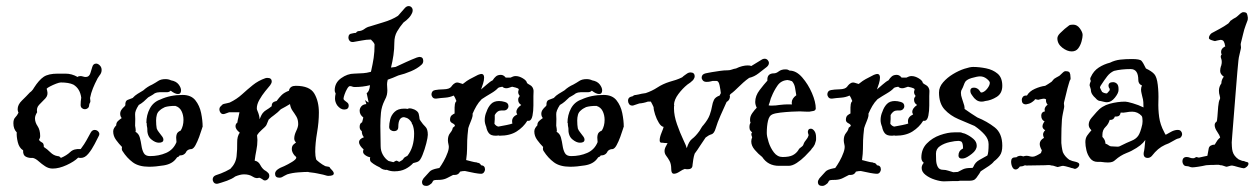

<svg xmlns="http://www.w3.org/2000/svg" viewBox="-20 -547 4140 631"><path d="M153 7Q140 7 128.5 -0.5Q117 -8 107 -17Q97 -26 88 -28Q75 -27 65 -32Q55 -37 56 -53Q43 -61 38.5 -79.5Q34 -98 35 -112Q24 -123 24 -142Q24 -155 30 -161Q36 -167 41 -177L40 -178Q38 -184 38 -188Q38 -203 52 -216.5Q66 -230 78 -243Q81 -246 83 -247Q89 -253 92 -259Q108 -284 123.5 -294.5Q139 -305 170 -305H195Q216 -305 235 -294Q238 -297 244 -297Q249 -297 253 -295.5Q257 -294 262 -294Q273 -294 277 -306.5Q281 -319 283 -326Q286 -338 296 -338Q302 -338 308 -332Q314 -326 314 -317Q314 -307 307 -299L301 -290L299 -286Q292 -273 285.5 -257Q279 -241 276 -225L277 -215Q277 -212 276 -210Q275 -208 274 -206L273 -202Q273 -195 268.5 -191.5Q264 -188 259 -188Q254 -188 249.5 -191.5Q245 -195 245 -202Q245 -208 245.5 -214Q246 -220 247 -226Q243 -256 221 -269Q206 -276 180 -276Q175 -276 164.5 -272Q154 -268 144.5 -263Q135 -258 134 -256Q134 -256 133.5 -255.5Q133 -255 134 -253L135 -249Q139 -234 129 -223.5Q119 -213 109 -203Q99 -193 102 -178Q95 -167 95 -158Q95 -145 103.5 -132.5Q112 -120 112 -100Q112 -96 111 -93.5Q110 -91 109 -89L108 -87Q113 -81 118.5 -78.5Q124 -76 124 -65V-64Q135 -57 145.5 -46.5Q156 -36 169 -34Q176 -34 180 -28Q199 -36 211 -47.5Q223 -59 245 -57L248 -61Q257 -73 264 -85.5Q271 -98 278 -111Q283 -120 291 -120Q299 -120 304 -113.5Q309 -107 304 -99Q300 -91 291 -73.5Q282 -56 270.5 -42Q259 -28 246 -28Q240 -28 237 -29Q224 -16 199 -4.5Q174 7 153 7Z M470 1Q436 1 416.5 -13.5Q397 -28 383 -50Q379 -55 381 -64Q371 -74 361.5 -87Q352 -100 352 -115Q352 -121 355 -126Q358 -131 362 -135V-136Q362 -144 368 -149.5Q374 -155 380 -159Q375 -165 375 -173Q375 -180 379 -186Q383 -192 389 -197L392 -201Q391 -215 399 -218.5Q407 -222 416 -225Q423 -233 432 -238.5Q441 -244 451 -250Q464 -262 480 -269Q491 -275 500 -281Q509 -287 524 -287Q529 -287 533.5 -286Q538 -285 542 -283Q559 -280 567 -269.5Q575 -259 575 -250Q575 -238 565 -238Q555 -238 541 -249Q536 -244 529 -244H505Q501 -244 496.5 -243Q492 -242 488 -240Q483 -236 477.5 -233Q472 -230 467 -227Q460 -220 452.5 -213.5Q445 -207 436 -202Q423 -182 424 -170.5Q425 -159 424 -134Q424 -133 425.5 -124.5Q427 -116 425 -114Q436 -108 439.5 -95Q443 -82 445 -68Q447 -54 452.5 -44Q458 -34 473 -34Q502 -34 526 -44.5Q550 -55 560 -80Q560 -84 559.5 -87.5Q559 -91 559 -95Q559 -101 561 -106.5Q563 -112 570 -116L574 -118Q583 -133 583 -153Q583 -169 576.5 -182Q570 -195 556 -199Q535 -199 522 -195Q518 -193 513.5 -190.5Q509 -188 506 -185Q498 -179 495.5 -170Q493 -161 493 -151Q493 -144 493.5 -137Q494 -130 495 -125Q497 -119 501.5 -113.5Q506 -108 511 -101Q517 -94 517 -88Q517 -78 502 -78Q490 -78 476.5 -89.5Q463 -101 464 -126Q463 -130 462.5 -134Q462 -138 462 -143H461Q461 -169 472.5 -190.5Q484 -212 507 -220Q539 -235 580 -235Q608 -235 622 -217.5Q636 -200 641 -175.5Q646 -151 646 -130Q646 -132 643 -122Q640 -112 634.5 -97Q629 -82 622.5 -70Q616 -58 609 -57Q599 -57 593 -50Q587 -36 570 -36L568 -33Q567 -32 565.5 -31.5Q564 -31 562 -30L559 -26Q546 -8 518.5 -3.5Q491 1 470 1Z M693 57Q686 57 682.5 52.5Q679 48 679 43Q679 33 689 29L706 23Q714 20 722 16Q730 12 737 8Q755 -10 757.5 -33.5Q760 -57 759.5 -78Q759 -99 768 -111Q754 -122 754 -132Q754 -140 760 -144Q761 -152 763.5 -161.5Q766 -171 767 -178H733Q729 -177 726 -175.5Q723 -174 719 -173Q718 -173 717 -172.5Q716 -172 714 -172Q708 -172 704.5 -177Q701 -182 701 -187Q701 -195 707 -199Q711 -205 718 -206Q723 -207 727 -208Q731 -209 735 -210Q758 -221 775.5 -237Q793 -253 811 -267.5Q829 -282 852 -290Q855 -291 859 -291Q873 -291 873 -279Q873 -274 868 -267Q862 -260 851.5 -247Q841 -234 832.5 -219Q824 -204 824 -191Q824 -189 824.5 -187Q825 -185 826 -183Q833 -167 833 -155Q839 -170 844 -176Q849 -182 856 -186Q863 -190 873 -198V-200Q873 -211 885 -214L889 -215Q897 -226 905.5 -234.5Q914 -243 930 -249V-251Q934 -265 952 -265Q998 -265 1013 -239.5Q1028 -214 1028 -177Q1028 -146 1022 -111Q1016 -76 1016 -48Q1016 -34 1019 -23Q1020 -21 1029.5 -13.5Q1039 -6 1049 -1L1054 0L1060 1L1063 2Q1063 4 1070 11Q1077 18 1077 23Q1077 31 1059 31Q1055 31 1051 29.5Q1047 28 1042 27Q1032 25 1023 23Q1014 21 1004 20L996 19Q995 19 994 18.5Q993 18 993 18Q981 18 960.5 19.5Q940 21 924 26Q919 28 915 30.5Q911 33 907 35Q904 37 898 37Q884 37 884 24Q884 17 891 11Q900 4 914 -1Q927 -7 940 -15Q953 -23 954 -29Q953 -31 951.5 -33Q950 -35 948 -36Q939 -47 939 -57Q939 -67 944.5 -72Q950 -77 953 -79Q947 -84 947 -92Q947 -103 953.5 -116.5Q960 -130 960 -139Q960 -154 954 -164Q948 -174 941.5 -183Q935 -192 933 -205Q926 -201 918.5 -196.5Q911 -192 903 -188Q898 -183 892.5 -178Q887 -173 880 -168Q876 -165 872 -162Q868 -159 863 -154Q858 -141 855.5 -136Q853 -131 840 -120Q829 -110 825 -103V-100Q825 -97 825.5 -93.5Q826 -90 826 -87Q826 -70 822.5 -53Q819 -36 817 -19Q829 -17 835 -5.5Q841 6 849 12Q855 15 860 20Q865 24 865 31Q865 37 860.5 41.5Q856 46 851 46Q846 46 842 42Q836 38 832 37Q822 41 810.5 33.5Q799 26 782 26Q775 26 767.5 28Q760 30 753 33Q748 37 741 40.5Q734 44 726 47L717 50Q713 51 708 53Q703 55 698 56Q697 56 696 56.5Q695 57 693 57Z M1275 16Q1263 16 1251 11Q1248 12 1245 11Q1236 10 1228 3Q1217 -2 1208 -8Q1199 -14 1197 -18Q1196 -21 1196 -24Q1196 -27 1196 -28L1197 -30Q1186 -32 1178 -39Q1170 -46 1175 -56Q1169 -61 1164.5 -67.5Q1160 -74 1160 -80Q1160 -90 1176 -96Q1169 -104 1169 -116Q1162 -121 1162 -130Q1162 -142 1170 -145Q1171 -148 1172 -152.5Q1173 -157 1174 -161Q1162 -170 1162 -183Q1162 -191 1167.5 -197.5Q1173 -204 1184 -205Q1183 -208 1182 -211.5Q1181 -215 1179 -218Q1180 -218 1186.5 -213Q1193 -208 1191 -213L1185 -241Q1194 -246 1196 -267Q1172 -261 1146 -261Q1141 -261 1137.5 -262.5Q1134 -264 1130 -264Q1126 -264 1121 -255.5Q1116 -247 1112.5 -237Q1109 -227 1109 -223Q1109 -219 1113.5 -216Q1118 -213 1120 -211Q1126 -207 1126 -200Q1126 -187 1111 -187Q1099 -187 1088 -201Q1081 -212 1081 -223Q1081 -227 1081.5 -231Q1082 -235 1083 -239V-240Q1080 -245 1080 -250Q1080 -275 1101 -290Q1122 -305 1144 -305Q1164 -306 1174 -306.5Q1184 -307 1199 -311L1200 -315Q1205 -337 1208 -356.5Q1211 -376 1211 -401Q1210 -405 1206 -409.5Q1202 -414 1199 -417Q1184 -417 1169.5 -414Q1155 -411 1141 -409H1138Q1132 -409 1128.5 -413.5Q1125 -418 1125 -423Q1125 -436 1137 -437Q1145 -439 1150 -439Q1153 -445 1161 -445Q1170 -446 1178 -452Q1186 -458 1195 -460Q1210 -465 1239 -473.5Q1268 -482 1288 -495L1310 -520Q1316 -527 1323 -527Q1330 -527 1334 -521Q1338 -515 1335 -506Q1331 -496 1323.5 -488Q1316 -480 1306 -473Q1294 -459 1285 -443.5Q1276 -428 1276 -407Q1276 -386 1273 -365.5Q1270 -345 1265 -325Q1269 -326 1272.5 -326Q1276 -326 1280 -327Q1297 -335 1314.5 -343Q1332 -351 1350 -358Q1356 -360 1358 -360Q1371 -360 1371 -347Q1371 -339 1365 -334Q1352 -322 1331 -313Q1310 -304 1289 -299Q1280 -295 1271.5 -291.5Q1263 -288 1254 -285V-284Q1253 -280 1252.5 -276.5Q1252 -273 1252 -270Q1252 -265 1252.5 -260Q1253 -255 1253 -250Q1253 -243 1251.5 -235.5Q1250 -228 1244 -217Q1234 -197 1232 -176.5Q1230 -156 1230 -133Q1230 -116 1230.5 -99Q1231 -82 1231 -67Q1231 -51 1238.5 -38Q1246 -25 1257 -18L1273 -14Q1280 -19 1284 -19L1292 -15Q1304 -21 1306 -25.5Q1308 -30 1319 -35Q1341 -63 1341 -108Q1341 -124 1336 -137Q1333 -140 1333 -144Q1325 -157 1315 -160Q1313 -161 1311 -161Q1310 -161 1309.5 -161.5Q1309 -162 1308 -162Q1289 -162 1289 -130Q1289 -116 1274 -116Q1269 -116 1264 -119.5Q1259 -123 1259 -130Q1259 -141 1262.5 -155Q1266 -169 1277 -179.5Q1288 -190 1308 -190Q1316 -190 1319 -189Q1323 -191 1327 -191Q1332 -191 1342 -187Q1354 -181 1356 -173Q1358 -165 1359 -155Q1361 -151 1362 -150Q1370 -138 1378 -130.5Q1386 -123 1386 -104Q1386 -96 1381 -76Q1376 -56 1368.5 -37.5Q1361 -19 1354 -16Q1350 -14 1345.5 -13Q1341 -12 1338 -11Q1327 1 1312 8.5Q1297 16 1277 16Z M1391 61Q1387 64 1381 64Q1367 64 1367 51Q1367 46 1372 39Q1386 24 1392 17Q1398 10 1419 6Q1421 6 1422 5.5Q1423 5 1424 5Q1430 -3 1438 -17Q1446 -31 1451.5 -46.5Q1457 -62 1454 -72Q1453 -76 1452.5 -79.5Q1452 -83 1452 -86Q1452 -101 1459.5 -110Q1467 -119 1468 -127L1474 -132Q1475 -133 1475 -133.5Q1475 -134 1475 -134Q1475 -138 1467 -142Q1459 -146 1459 -153Q1459 -164 1465 -168.5Q1471 -173 1474 -174V-194Q1474 -199 1475 -205Q1476 -211 1480 -215Q1478 -220 1476 -224.5Q1474 -229 1471 -233Q1458 -227 1443 -226Q1428 -225 1414 -223H1411Q1405 -223 1401.5 -227.5Q1398 -232 1398 -237Q1398 -242 1401 -246Q1404 -250 1410 -251Q1420 -253 1438.5 -253.5Q1457 -254 1463 -262L1466 -266Q1470 -271 1475.5 -274Q1481 -277 1488 -275L1501 -271Q1516 -283 1524 -287Q1532 -291 1551 -301Q1559 -304 1562 -304Q1571 -304 1571 -292Q1571 -283 1567.5 -272Q1564 -261 1561 -253Q1567 -258 1579.5 -269Q1592 -280 1599 -283Q1604 -291 1610 -296Q1616 -301 1626 -301Q1635 -301 1642 -292H1658Q1662 -294 1666 -295.5Q1670 -297 1675 -297Q1686 -297 1698.5 -289.5Q1711 -282 1712 -274Q1717 -270 1722 -267.5Q1727 -265 1730 -260Q1734 -253 1733.5 -246Q1733 -239 1733 -231Q1733 -219 1733 -200.5Q1733 -182 1730 -167Q1727 -152 1719 -150H1713Q1700 -129 1678 -115Q1656 -101 1622 -101Q1619 -101 1618 -102Q1615 -101 1609 -101Q1593 -101 1586.5 -109.5Q1580 -118 1578 -130Q1573 -142 1573 -152Q1573 -167 1579 -180Q1584 -195 1593.5 -205Q1603 -215 1620 -215Q1629 -215 1639 -212Q1651 -209 1651 -198Q1651 -192 1646 -187.5Q1641 -183 1632 -184H1628Q1614 -184 1606 -169V-155Q1606 -153 1605.5 -148.5Q1605 -144 1605 -140Q1611 -132 1618 -131Q1630 -133 1644.5 -136Q1659 -139 1664 -141Q1663 -144 1663 -149Q1663 -163 1680 -171Q1677 -176 1677 -179Q1677 -191 1693 -202Q1683 -208 1683 -219Q1683 -225 1685 -227Q1687 -229 1688 -232Q1683 -238 1683 -244Q1683 -247 1684 -249.5Q1685 -252 1685 -253Q1685 -255 1681 -257Q1677 -259 1663 -262Q1659 -261 1654 -259Q1649 -257 1644 -257Q1636 -257 1631 -262Q1627 -261 1623.5 -260.5Q1620 -260 1617 -258Q1609 -249 1593.5 -240Q1578 -231 1563 -221Q1553 -211 1546 -199Q1539 -187 1533 -173Q1535 -167 1528 -150Q1521 -133 1519 -126Q1516 -101 1515.5 -86Q1515 -71 1515 -57Q1515 -43 1512 -21Q1521 -19 1529.5 -16.5Q1538 -14 1548 -13L1549 -12Q1557 -12 1561 -4Q1574 -3 1574 10Q1574 15 1570 20Q1566 25 1558 24Q1554 24 1539.5 21.5Q1525 19 1508 15Q1504 15 1500 15.5Q1496 16 1492 17Q1487 28 1474 28H1469Q1459 33 1449.5 38Q1440 43 1427 44Q1417 44 1412 44.5Q1407 45 1405 46Q1405 46 1403 48Q1402 49 1400.5 52.5Q1399 56 1391 61Z M1854 1Q1820 1 1800.5 -13.5Q1781 -28 1767 -50Q1763 -55 1765 -64Q1755 -74 1745.5 -87Q1736 -100 1736 -115Q1736 -121 1739 -126Q1742 -131 1746 -135V-136Q1746 -144 1752 -149.5Q1758 -155 1764 -159Q1759 -165 1759 -173Q1759 -180 1763 -186Q1767 -192 1773 -197L1776 -201Q1775 -215 1783 -218.5Q1791 -222 1800 -225Q1807 -233 1816 -238.5Q1825 -244 1835 -250Q1848 -262 1864 -269Q1875 -275 1884 -281Q1893 -287 1908 -287Q1913 -287 1917.5 -286Q1922 -285 1926 -283Q1943 -280 1951 -269.5Q1959 -259 1959 -250Q1959 -238 1949 -238Q1939 -238 1925 -249Q1920 -244 1913 -244H1889Q1885 -244 1880.5 -243Q1876 -242 1872 -240Q1867 -236 1861.5 -233Q1856 -230 1851 -227Q1844 -220 1836.5 -213.5Q1829 -207 1820 -202Q1807 -182 1808 -170.5Q1809 -159 1808 -134Q1808 -133 1809.5 -124.5Q1811 -116 1809 -114Q1820 -108 1823.5 -95Q1827 -82 1829 -68Q1831 -54 1836.5 -44Q1842 -34 1857 -34Q1886 -34 1910 -44.5Q1934 -55 1944 -80Q1944 -84 1943.5 -87.5Q1943 -91 1943 -95Q1943 -101 1945 -106.5Q1947 -112 1954 -116L1958 -118Q1967 -133 1967 -153Q1967 -169 1960.5 -182Q1954 -195 1940 -199Q1919 -199 1906 -195Q1902 -193 1897.5 -190.5Q1893 -188 1890 -185Q1882 -179 1879.5 -170Q1877 -161 1877 -151Q1877 -144 1877.5 -137Q1878 -130 1879 -125Q1881 -119 1885.5 -113.5Q1890 -108 1895 -101Q1901 -94 1901 -88Q1901 -78 1886 -78Q1874 -78 1860.5 -89.5Q1847 -101 1848 -126Q1847 -130 1846.5 -134Q1846 -138 1846 -143H1845Q1845 -169 1856.5 -190.5Q1868 -212 1891 -220Q1923 -235 1964 -235Q1992 -235 2006 -217.5Q2020 -200 2025 -175.5Q2030 -151 2030 -130Q2030 -132 2027 -122Q2024 -112 2018.5 -97Q2013 -82 2006.5 -70Q2000 -58 1993 -57Q1983 -57 1977 -50Q1971 -36 1954 -36L1952 -33Q1951 -32 1949.5 -31.5Q1948 -31 1946 -30L1943 -26Q1930 -8 1902.5 -3.5Q1875 1 1854 1Z M2186 9Q2186 -8 2180.5 -18Q2175 -28 2169.5 -35Q2164 -42 2164 -51Q2164 -59 2170 -69L2172 -73L2174 -76Q2173 -77 2167 -77Q2161 -77 2159 -78H2154Q2148 -78 2148 -86Q2148 -96 2154 -110.5Q2160 -125 2161 -130Q2153 -131 2145.5 -143Q2138 -155 2133 -170.5Q2128 -186 2128 -195Q2126 -200 2123.5 -204.5Q2121 -209 2119 -213H2109Q2095 -208 2081 -207L2063 -201Q2061 -200 2058 -200Q2051 -200 2047.5 -205Q2044 -210 2044 -216Q2044 -226 2053 -229L2060 -231Q2063 -235 2071 -235Q2073 -236 2076 -236Q2083 -238 2089 -239Q2095 -240 2102 -241Q2123 -248 2140.5 -259.5Q2158 -271 2180 -278Q2191 -281 2201.5 -284.5Q2212 -288 2222 -293Q2226 -297 2230.5 -300Q2235 -303 2239 -306Q2244 -309 2249 -309Q2263 -309 2263 -296Q2263 -291 2258 -284Q2254 -280 2249 -276Q2244 -272 2239 -269Q2223 -256 2209.5 -238Q2196 -220 2195 -203L2196 -202Q2195 -199 2195 -191Q2195 -167 2205 -138.5Q2215 -110 2225.5 -88Q2236 -66 2237 -60Q2244 -83 2255 -91Q2266 -99 2279 -117Q2280 -119 2285 -127Q2290 -135 2291 -135Q2307 -154 2312.5 -169.5Q2318 -185 2320 -197.5Q2322 -210 2326.5 -219Q2331 -228 2345 -233L2349 -241Q2348 -251 2345 -266Q2342 -281 2335 -281H2322Q2318 -280 2313.5 -279Q2309 -278 2304 -278H2301Q2294 -278 2290 -282.5Q2286 -287 2286 -292Q2286 -303 2299 -306Q2304 -307 2309 -308Q2314 -309 2320 -310Q2333 -312 2346 -314Q2359 -316 2372 -316Q2379 -316 2385.5 -318.5Q2392 -321 2399 -322Q2409 -327 2419 -329.5Q2429 -332 2437 -332Q2446 -332 2449 -330L2485 -352Q2487 -353 2489 -353.5Q2491 -354 2493 -354Q2499 -354 2503 -349.5Q2507 -345 2507 -340Q2507 -333 2500 -327Q2487 -317 2473 -306Q2459 -295 2442 -291Q2432 -284 2422.5 -275.5Q2413 -267 2405 -259Q2401 -255 2394.5 -249Q2388 -243 2381 -238L2378 -234L2379 -231Q2379 -218 2368 -212Q2358 -190 2348 -167.5Q2338 -145 2332 -125Q2327 -108 2318 -105.5Q2309 -103 2299 -95Q2289 -81 2280.5 -67.5Q2272 -54 2263 -42Q2260 -33 2258.5 -23.5Q2257 -14 2256 -5Q2256 9 2241 9Q2239 9 2236 9Q2233 9 2231 8Q2224 10 2213.5 17Q2203 24 2195 24Q2186 24 2186 9Z M2540 -2Q2504 -2 2485 -31Q2472 -41 2460.5 -54.5Q2449 -68 2449 -82Q2449 -89 2452 -96Q2447 -107 2451 -111L2452 -112Q2449 -114 2446 -118Q2443 -122 2443 -129Q2443 -139 2447 -144L2446 -145Q2445 -148 2445 -154Q2445 -165 2452.5 -175.5Q2460 -186 2467 -193Q2462 -203 2462 -212Q2462 -232 2476.5 -251Q2491 -270 2502 -282Q2500 -306 2524 -306Q2531 -306 2539.5 -312.5Q2548 -319 2561 -319Q2566 -319 2569 -318Q2572 -317 2575 -315Q2597 -315 2616.5 -292.5Q2636 -270 2648.5 -241Q2661 -212 2661 -190Q2660 -184 2654 -182.5Q2648 -181 2640 -180H2632Q2625 -180 2618.5 -180.5Q2612 -181 2609 -181Q2599 -181 2581 -180Q2563 -179 2545 -177Q2527 -175 2518 -171Q2508 -167 2504 -150Q2500 -133 2500 -110Q2500 -99 2506 -80Q2512 -61 2523.5 -46Q2535 -31 2552 -31Q2574 -31 2585.5 -37Q2597 -43 2604 -54Q2606 -59 2613 -63.5Q2620 -68 2621 -74Q2623 -80 2629 -87Q2635 -94 2637 -101Q2638 -103 2636.5 -106.5Q2635 -110 2635 -114Q2635 -117 2637 -120.5Q2639 -124 2645 -124Q2651 -124 2656.5 -116.5Q2662 -109 2662 -95Q2662 -92 2662 -89Q2662 -86 2661 -83Q2658 -71 2655 -68Q2654 -65 2651 -62Q2648 -59 2645 -54Q2638 -46 2625.5 -33.5Q2613 -21 2598.5 -11.5Q2584 -2 2572 -2ZM2506 -201Q2509 -200 2512 -200Q2515 -200 2518 -200Q2524 -200 2529.5 -200.5Q2535 -201 2541 -202Q2549 -203 2556.5 -203.5Q2564 -204 2569 -204H2583Q2582 -206 2582 -210Q2582 -223 2597 -234Q2595 -245 2593 -258Q2591 -271 2583 -280L2574 -283Q2571 -283 2569 -284Q2547 -283 2535 -265.5Q2523 -248 2516 -230Q2513 -224 2511.5 -217.5Q2510 -211 2506 -201Z M2692 61Q2688 64 2682 64Q2668 64 2668 51Q2668 46 2673 39Q2687 24 2693 17Q2699 10 2720 6Q2722 6 2723 5.5Q2724 5 2725 5Q2731 -3 2739 -17Q2747 -31 2752.5 -46.5Q2758 -62 2755 -72Q2754 -76 2753.5 -79.5Q2753 -83 2753 -86Q2753 -101 2760.5 -110Q2768 -119 2769 -127L2775 -132Q2776 -133 2776 -133.5Q2776 -134 2776 -134Q2776 -138 2768 -142Q2760 -146 2760 -153Q2760 -164 2766 -168.5Q2772 -173 2775 -174V-194Q2775 -199 2776 -205Q2777 -211 2781 -215Q2779 -220 2777 -224.5Q2775 -229 2772 -233Q2759 -227 2744 -226Q2729 -225 2715 -223H2712Q2706 -223 2702.5 -227.5Q2699 -232 2699 -237Q2699 -242 2702 -246Q2705 -250 2711 -251Q2721 -253 2739.5 -253.5Q2758 -254 2764 -262L2767 -266Q2771 -271 2776.5 -274Q2782 -277 2789 -275L2802 -271Q2817 -283 2825 -287Q2833 -291 2852 -301Q2860 -304 2863 -304Q2872 -304 2872 -292Q2872 -283 2868.5 -272Q2865 -261 2862 -253Q2868 -258 2880.5 -269Q2893 -280 2900 -283Q2905 -291 2911 -296Q2917 -301 2927 -301Q2936 -301 2943 -292H2959Q2963 -294 2967 -295.5Q2971 -297 2976 -297Q2987 -297 2999.5 -289.5Q3012 -282 3013 -274Q3018 -270 3023 -267.5Q3028 -265 3031 -260Q3035 -253 3034.5 -246Q3034 -239 3034 -231Q3034 -219 3034 -200.5Q3034 -182 3031 -167Q3028 -152 3020 -150H3014Q3001 -129 2979 -115Q2957 -101 2923 -101Q2920 -101 2919 -102Q2916 -101 2910 -101Q2894 -101 2887.5 -109.5Q2881 -118 2879 -130Q2874 -142 2874 -152Q2874 -167 2880 -180Q2885 -195 2894.5 -205Q2904 -215 2921 -215Q2930 -215 2940 -212Q2952 -209 2952 -198Q2952 -192 2947 -187.5Q2942 -183 2933 -184H2929Q2915 -184 2907 -169V-155Q2907 -153 2906.5 -148.5Q2906 -144 2906 -140Q2912 -132 2919 -131Q2931 -133 2945.5 -136Q2960 -139 2965 -141Q2964 -144 2964 -149Q2964 -163 2981 -171Q2978 -176 2978 -179Q2978 -191 2994 -202Q2984 -208 2984 -219Q2984 -225 2986 -227Q2988 -229 2989 -232Q2984 -238 2984 -244Q2984 -247 2985 -249.5Q2986 -252 2986 -253Q2986 -255 2982 -257Q2978 -259 2964 -262Q2960 -261 2955 -259Q2950 -257 2945 -257Q2937 -257 2932 -262Q2928 -261 2924.5 -260.5Q2921 -260 2918 -258Q2910 -249 2894.5 -240Q2879 -231 2864 -221Q2854 -211 2847 -199Q2840 -187 2834 -173Q2836 -167 2829 -150Q2822 -133 2820 -126Q2817 -101 2816.5 -86Q2816 -71 2816 -57Q2816 -43 2813 -21Q2822 -19 2830.5 -16.5Q2839 -14 2849 -13L2850 -12Q2858 -12 2862 -4Q2875 -3 2875 10Q2875 15 2871 20Q2867 25 2859 24Q2855 24 2840.5 21.5Q2826 19 2809 15Q2805 15 2801 15.5Q2797 16 2793 17Q2788 28 2775 28H2770Q2760 33 2750.5 38Q2741 43 2728 44Q2718 44 2713 44.5Q2708 45 2706 46Q2706 46 2704 48Q2703 49 2701.5 52.5Q2700 56 2692 61Z M3082 49Q3070 49 3052.5 43.5Q3035 38 3022 28Q3009 18 3009 5Q3009 -4 3016 -12Q3008 -18 3008 -29Q3008 -57 3026 -75.5Q3044 -94 3069.5 -103Q3095 -112 3116 -112H3130Q3133 -112 3136 -112Q3139 -112 3143 -110Q3152 -108 3155 -106Q3168 -100 3179 -90.5Q3190 -81 3190 -68Q3190 -54 3174 -41.5Q3158 -29 3149 -27Q3146 -26 3141 -26Q3130 -26 3130 -36Q3130 -51 3143 -58L3145 -59Q3145 -78 3139 -82Q3133 -84 3130 -84Q3119 -84 3101 -80Q3083 -76 3069.5 -67Q3056 -58 3056 -42Q3056 -34 3056.5 -21Q3057 -8 3062 1.5Q3067 11 3079 11Q3088 11 3096.5 14Q3105 17 3113 19L3128 18Q3134 15 3143.5 10Q3153 5 3170 5H3176Q3177 3 3179 1Q3185 -14 3199 -21.5Q3213 -29 3225 -36Q3229 -45 3229 -73Q3229 -90 3215.5 -105Q3202 -120 3183 -133Q3157 -144 3130 -155.5Q3103 -167 3084.5 -187Q3066 -207 3066 -243Q3066 -261 3079.5 -276.5Q3093 -292 3112 -303.5Q3131 -315 3149.5 -321Q3168 -327 3178 -327Q3198 -327 3220.5 -322.5Q3243 -318 3258.5 -305Q3274 -292 3274 -265Q3274 -240 3255.5 -228.5Q3237 -217 3218 -215Q3215 -214 3212 -213.5Q3209 -213 3206 -213Q3196 -213 3188.5 -218.5Q3181 -224 3176 -232L3174 -235Q3169 -241 3169 -249Q3169 -259 3181 -259Q3186 -259 3191 -256.5Q3196 -254 3200 -248L3202 -245Q3202 -245 3202 -244.5Q3202 -244 3203 -244L3204 -243Q3208 -243 3210 -244Q3218 -247 3225.5 -257Q3233 -267 3233 -275Q3233 -280 3223 -288Q3213 -296 3201 -296Q3192 -296 3173 -290.5Q3154 -285 3150 -274Q3147 -266 3144.5 -260Q3142 -254 3139 -249Q3139 -248 3138.5 -246Q3138 -244 3138 -242Q3138 -233 3141.5 -223.5Q3145 -214 3149 -200Q3150 -196 3150 -193.5Q3150 -191 3150 -189Q3160 -182 3171 -174.5Q3182 -167 3192 -161Q3224 -148 3249 -128.5Q3274 -109 3274 -68Q3274 -47 3266 -36Q3258 -25 3247 -17Q3241 -9 3230.5 -2Q3220 5 3203 16Q3200 21 3198 24.5Q3196 28 3194 30Q3190 37 3184.5 42Q3179 47 3165 47H3135Q3132 48 3129 48Q3126 48 3123 48H3113Q3106 48 3098 48.5Q3090 49 3082 49Z M3502 -378Q3487 -378 3471 -390.5Q3455 -403 3455 -421Q3455 -429 3464 -438Q3473 -447 3479 -452L3493 -463Q3495 -465 3499.5 -465.5Q3504 -466 3507 -466Q3520 -466 3529 -453.5Q3538 -441 3538 -432Q3538 -424 3534.5 -411Q3531 -398 3523.5 -388Q3516 -378 3502 -378ZM3512 8Q3512 8 3506 6Q3504 6 3501 5Q3498 4 3495 3Q3488 1 3482 -0.5Q3476 -2 3474 -2Q3470 -2 3464 0Q3458 2 3456 2Q3455 2 3452.5 1Q3450 0 3449 0Q3446 -1 3443 -2Q3440 -3 3436 -3Q3431 -5 3424 -4.5Q3417 -4 3414 -4L3353 -3Q3350 -3 3349 -4Q3341 0 3335 0H3332Q3325 10 3318 10Q3311 10 3307 2Q3303 -6 3303 -16Q3303 -30 3317 -30H3320Q3326 -35 3334 -35Q3337 -35 3343 -33Q3349 -35 3353 -35Q3359 -35 3363.5 -33.5Q3368 -32 3374 -32Q3379 -32 3387 -36Q3395 -40 3401 -44L3404 -53Q3397 -65 3397 -74Q3397 -86 3411 -94Q3408 -100 3408 -105Q3408 -112 3415 -119Q3406 -124 3406 -132Q3406 -137 3410 -144Q3412 -146 3413 -148Q3402 -153 3402 -167Q3402 -179 3414 -181Q3414 -183 3413.5 -184Q3413 -185 3413 -186Q3413 -192 3416 -196Q3419 -200 3423 -203Q3416 -211 3418 -220Q3414 -224 3405 -222Q3404 -222 3403 -221.5Q3402 -221 3400 -221Q3394 -219 3392 -219L3382 -221Q3380 -219 3380 -218Q3369 -208 3360.5 -206Q3352 -204 3352 -204Q3338 -204 3338 -219Q3338 -224 3341.5 -228.5Q3345 -233 3352 -233H3355Q3363 -247 3381 -255Q3399 -263 3415 -265Q3420 -268 3425 -271Q3430 -274 3434 -277Q3436 -278 3437.5 -280Q3439 -282 3440 -283L3442 -285Q3443 -286 3443 -286.5Q3443 -287 3443 -287L3451 -292L3460 -297Q3461 -297 3465 -301Q3468 -304 3473.5 -309Q3479 -314 3483 -313Q3493 -313 3495.5 -308Q3498 -303 3498 -295Q3499 -288 3498 -286Q3497 -285 3495.5 -281.5Q3494 -278 3492 -270Q3488 -257 3484.5 -241.5Q3481 -226 3477 -211Q3476 -207 3477 -202.5Q3478 -198 3477 -193Q3475 -183 3473 -173.5Q3471 -164 3470 -154Q3469 -142 3468.5 -124.5Q3468 -107 3468 -93.5Q3468 -80 3468 -77Q3468 -74 3469.5 -64Q3471 -54 3473 -47Q3479 -33 3494 -22Q3496 -21 3499 -20Q3502 -19 3504 -18L3516 -15Q3520 -14 3523.5 -12Q3527 -10 3527 -7V-6Q3527 -1 3522 3.5Q3517 8 3512 8Z M3587 -15Q3572 -15 3563 -26.5Q3554 -38 3550.5 -53Q3547 -68 3547 -80Q3547 -93 3553 -101.5Q3559 -110 3567 -119L3566 -120Q3558 -128 3558 -137Q3558 -149 3567.5 -160Q3577 -171 3584 -179Q3601 -199 3627 -206Q3653 -213 3678 -213Q3684 -213 3703 -207.5Q3722 -202 3738 -194Q3738 -203 3737.5 -211.5Q3737 -220 3734 -230Q3733 -235 3731.5 -241Q3730 -247 3730 -253Q3730 -260 3733 -266Q3721 -271 3721 -284Q3721 -320 3696 -320Q3665 -320 3641 -314Q3628 -308 3619 -296.5Q3610 -285 3597 -265Q3595 -261 3595 -259Q3597 -255 3598.5 -251.5Q3600 -248 3602 -245Q3609 -240 3618 -240Q3618 -240 3622.5 -245Q3627 -250 3627 -251V-255Q3623 -260 3623 -265Q3623 -277 3638 -277Q3645 -277 3650.5 -272Q3656 -267 3656 -255V-251Q3656 -241 3644 -226Q3632 -211 3618 -211Q3613 -211 3607.5 -212.5Q3602 -214 3597 -215Q3593 -215 3589 -217Q3585 -219 3580 -225Q3574 -230 3569.5 -237Q3565 -244 3565 -253Q3564 -258 3562.5 -261.5Q3561 -265 3561 -266Q3561 -271 3562.5 -274.5Q3564 -278 3565 -281Q3561 -288 3565 -294Q3574 -314 3591 -325Q3608 -336 3628 -341Q3644 -349 3661.5 -351Q3679 -353 3700 -353Q3726 -353 3731.5 -347Q3737 -341 3746 -322Q3765 -313 3773.5 -303.5Q3782 -294 3785 -268Q3788 -242 3787 -215Q3786 -188 3789.5 -162.5Q3793 -137 3806 -113Q3807 -110 3811 -104Q3820 -109 3829 -114Q3838 -119 3848 -120H3851Q3858 -120 3861.5 -115.5Q3865 -111 3865 -106Q3865 -102 3862 -97.5Q3859 -93 3853 -92Q3847 -91 3834 -83Q3821 -75 3809 -71Q3796 -65 3786 -56.5Q3776 -48 3765 -34Q3759 -28 3752 -28Q3736 -28 3739 -47Q3740 -49 3741.5 -61Q3743 -73 3744 -87Q3738 -78 3727.5 -69.5Q3717 -61 3698 -51Q3696 -50 3690.5 -47.5Q3685 -45 3682 -44Q3672 -40 3663 -34.5Q3654 -29 3645 -21Q3641 -17 3635.5 -15Q3630 -13 3621 -13Q3617 -13 3611 -13.5Q3605 -14 3598 -15ZM3652 -65Q3657 -65 3659 -66Q3685 -79 3699 -84.5Q3713 -90 3720.5 -100.5Q3728 -111 3734 -138Q3734 -140 3734.5 -142.5Q3735 -145 3735 -149Q3735 -162 3732 -166Q3719 -180 3701 -180Q3691 -180 3681.5 -178Q3672 -176 3663 -177Q3661 -164 3649 -164H3644Q3640 -153 3630 -153H3627Q3623 -139 3613 -129.5Q3603 -120 3603 -104V-97Q3613 -87 3613 -75Q3619 -73 3623.5 -69.5Q3628 -66 3632 -66H3633Z M4067 6Q4066 6 4064.5 5.5Q4063 5 4061 5L4049 2Q4042 0 4036.5 -1.5Q4031 -3 4029 -3Q4025 -3 4019 -1Q4013 1 4010 1Q4009 1 4007 0Q4005 -1 4004 -1Q4001 -2 3998 -3Q3995 -4 3991 -4Q3986 -6 3979 -5.5Q3972 -5 3969 -5Q3968 -5 3960.5 -5Q3953 -5 3944 -4Q3931 -1 3917.5 1Q3904 3 3899 3Q3894 3 3889.5 1Q3885 -1 3880 -1Q3873 -1 3869.5 -6Q3866 -11 3866 -16Q3866 -31 3880 -31Q3885 -31 3890 -29Q3895 -27 3899 -27H3904Q3907 -29 3909.5 -30Q3912 -31 3912 -31Q3914 -31 3920 -29Q3928 -31 3936 -32.5Q3944 -34 3948 -35Q3950 -48 3952.5 -59.5Q3955 -71 3973 -72V-73L3976 -78Q3978 -82 3981.5 -86.5Q3985 -91 3990 -95Q3988 -103 3980 -114.5Q3972 -126 3972 -136Q3972 -143 3978 -147Q3980 -149 3981 -164Q3982 -179 3983.5 -196.5Q3985 -214 3989 -221Q3991 -225 3988.5 -232.5Q3986 -240 3986 -249Q3986 -262 3994 -273Q3994 -285 4002 -295Q3990 -303 3990 -314Q3990 -322 3993 -331Q3993 -330 3993.5 -331Q3994 -332 3995 -339Q3996 -348 3993 -355.5Q3990 -363 3995 -368Q3994 -370 3993.5 -372Q3993 -374 3993 -376Q3993 -387 4004 -393L4007 -395Q4007 -396 4006.5 -396Q4006 -396 4006 -397Q4005 -405 4002 -410.5Q3999 -416 3991 -416Q3989 -416 3981 -414Q3975 -412 3973 -412Q3971 -412 3962 -415Q3953 -418 3953 -422Q3953 -427 3956 -431.5Q3959 -436 3962 -438Q3973 -444 3988 -452Q4003 -460 4017 -470L4022 -476L4024 -479Q4025 -479 4025 -479.5Q4025 -480 4026 -480L4033 -485L4042 -490Q4043 -491 4044.5 -492Q4046 -493 4047 -494Q4051 -498 4056.5 -502.5Q4062 -507 4066 -507Q4076 -507 4078 -502Q4080 -497 4081 -489Q4081 -482 4080 -480L4074 -464Q4069 -451 4065.5 -435.5Q4062 -420 4058 -405Q4057 -401 4058 -396Q4059 -391 4058 -387Q4056 -377 4053.5 -367.5Q4051 -358 4050 -348Q4049 -340 4046.5 -311Q4044 -282 4041 -243.5Q4038 -205 4035 -168Q4032 -131 4030 -105.5Q4028 -80 4028 -79Q4028 -76 4028.5 -66Q4029 -56 4031 -49Q4035 -34 4051 -23Q4053 -22 4056 -21Q4059 -20 4061 -19Q4063 -18 4066 -18Q4069 -18 4072 -16Q4076 -15 4079.5 -14Q4083 -13 4083 -9Q4083 -4 4077.5 1Q4072 6 4067 6Z"/></svg>

Font: Are You Serious
Style: Regular
Weight: 400
Designer: Robert E. Leuschke
Foundry: Robert E. Leuschke
Version: Version 1.100